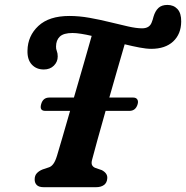

<svg xmlns="http://www.w3.org/2000/svg" viewBox="-20 -780 775 800"><path d="M151.5 -346Q159 -373.5 185.5 -373.5H288Q309 -445 328.8 -514.2Q348.5 -583.5 362 -630.5Q338.5 -636 318 -639.2Q297.5 -642.5 282 -642.5Q245 -642.5 229.2 -627.5Q213.5 -612.5 213.5 -586Q213 -576.5 216.8 -567.2Q220.5 -558 220.5 -544.5Q220.5 -522.5 204.5 -506.5Q188.5 -490.5 162.5 -490.5Q131.5 -490.5 112.5 -511Q93.5 -531.5 94.5 -569Q95.5 -630.5 140 -672Q184.5 -713.5 269 -713.5Q309.5 -713.5 353 -705.8Q396.5 -698 437.8 -687.8Q479 -677.5 513.8 -669.8Q548.5 -662 572 -662Q603 -662 612 -686.5Q615 -693.5 616.5 -699Q618 -704.5 619.5 -710Q626.5 -734 640 -746.8Q653.5 -759.5 677.5 -759.5Q703.5 -759.5 719.5 -742.2Q735.5 -725 735 -690Q734.5 -638 701.5 -607.2Q668.5 -576.5 610 -576.5Q590 -576.5 561 -582Q532 -587.5 499.5 -595.5Q484 -542.5 467.5 -485.2Q451 -428 435.5 -373.5H535Q547 -373.5 552 -365.8Q557 -358 553.5 -346Q545.5 -318 519 -318H420Q400.5 -249 385.5 -195Q370.5 -141 364 -115.5Q359.5 -99.5 363.8 -91.8Q368 -84 377 -80.5L404.5 -71Q428.5 -58 427 -37.5Q426 -18.5 413.2 -9.2Q400.5 0 380 0H162.5Q142 0 133 -9.2Q124 -18.5 124.5 -33Q124.5 -48.5 133.5 -58.2Q142.5 -68 157.5 -74L183 -82.5Q193.5 -85.5 202 -96.8Q210.5 -108 217.5 -131Q225 -156 239.8 -206.5Q254.5 -257 272 -318H169Q143.5 -318 151.5 -346Z"/></svg>

Font: Fraunces 9pt SuperSoft SemiBold
Style: Italic
Weight: 600
Italic angle: -16°
Version: Version 1.000;[0bf87f6ff]